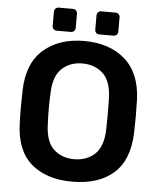

<svg xmlns="http://www.w3.org/2000/svg" viewBox="-59 -918 812 979"><g transform="rotate(5 347.5 -429.0)"><path d="M347 10Q214 10 136.5 -57.5Q59 -125 55 -264Q52 -348 55 -435Q59 -571 138.5 -640.5Q218 -710 347 -710Q476 -710 555.5 -640.5Q635 -571 640 -435Q643 -348 640 -264Q635 -125 558 -57.5Q481 10 347 10ZM347 -105Q411 -105 452.5 -143.5Q494 -182 497 -269Q498 -313 498 -350.5Q498 -388 497 -431Q494 -518 452.5 -556.5Q411 -595 347 -595Q284 -595 242.5 -556.5Q201 -518 198 -431Q196 -388 196 -350.5Q196 -313 198 -269Q201 -182 242 -143.5Q283 -105 347 -105ZM419 -750Q409 -750 403 -756.5Q397 -763 397 -772V-845Q397 -855 403 -861.5Q409 -868 419 -868H492Q502 -868 508.5 -861.5Q515 -855 515 -845V-772Q515 -763 508.5 -756.5Q502 -750 492 -750ZM201 -750Q192 -750 185.5 -756.5Q179 -763 179 -772V-845Q179 -855 185.5 -861.5Q192 -868 201 -868H274Q284 -868 290.5 -861.5Q297 -855 297 -845V-772Q297 -763 290.5 -756.5Q284 -750 274 -750Z"/></g></svg>

Font: Rubik Medium
Style: Regular
Weight: 500
Designer: Hubert and Fischer
Foundry: Hubert and Fischer
Version: Version 2.300; ttfautohint (v1.8.4.7-5d5b);gftools[0.9.30]